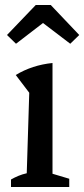

<svg xmlns="http://www.w3.org/2000/svg" viewBox="-20 -748 337 768"><path d="M24 0V-30Q38 -38 53.5 -44.5Q69 -51 87 -55L97 -377L43 -448Q76 -468 113 -480Q150 -492 190 -496V-53L257 -33V0ZM183 -728 297 -608 261 -573 152 -656 44 -573 8 -608 123 -728Z"/></svg>

Font: Piazzolla Medium
Style: Regular
Weight: 500
Designer: Juan Pablo del Peral
Foundry: Huerta Tipografica
Version: Version 1.330